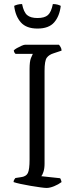

<svg xmlns="http://www.w3.org/2000/svg" viewBox="-20 -928 371 948"><path d="M210 0Q201 0 179 -3Q157 -6 130.5 -10.5Q104 -15 81 -20Q58 -25 47 -29Q47 -35 50 -40.5Q53 -46 56 -49L82 -53Q109 -56 117.5 -73.5Q126 -91 126 -140V-587Q126 -624 132.5 -640.5Q139 -657 142 -662H57Q50 -667 48 -679Q52 -684 63.5 -690.5Q75 -697 86.5 -702Q98 -707 103 -707H271Q275 -703 279.5 -695Q284 -687 284 -678L245 -665Q222 -658 211 -643Q200 -628 200 -578V-120Q200 -96 194.5 -79.5Q189 -63 184 -58L277 -48Q279 -45 281 -40Q283 -35 284 -29Q268 -17 247 -8.5Q226 0 210 0ZM165 -787Q110 -787 83 -817.5Q56 -848 50 -899Q55 -902 65.5 -905Q76 -908 89 -908Q97 -868 114 -853.5Q131 -839 165 -839Q200 -839 216.5 -853.5Q233 -868 241 -908Q255 -908 265 -905Q275 -902 280 -899Q274 -848 247.5 -817.5Q221 -787 165 -787Z"/></svg>

Font: Texturina 72pt Light
Style: Regular
Weight: 300
Designer: Guillermo Torres Carreño
Foundry: Omnibus-Type
Version: Version 1.002; ttfautohint (v1.8.3)